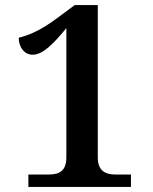

<svg xmlns="http://www.w3.org/2000/svg" viewBox="-20 -738 603 758"><path d="M92 -49V0H497V-49H436C393 -49 366 -66 366 -117V-718H275L205 -666C139 -617 94 -599 54 -589C54 -549 78 -522 109 -522C149 -522 191 -565 242 -627V-117C242 -62 213 -49 172 -49Z"/></svg>

Font: Noto Serif Sinhala SemiBold
Style: Regular
Weight: 600
Designer: Jelle Bosma - Monotype Design Team
Foundry: Monotype Imaging Inc.
Version: Version 2.007